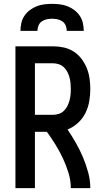

<svg xmlns="http://www.w3.org/2000/svg" viewBox="-20 -975 540 995"><path d="M60 0V-735H255Q283 -735 310.5 -729Q338 -723 361.5 -708Q385 -693 402 -670.5Q419 -648 429.5 -622.5Q440 -597 444 -569Q448 -541 448 -514Q448 -482 442.5 -450Q437 -418 422.5 -389Q408 -360 384 -338Q360 -316 330 -304Q353 -270 373.5 -234Q394 -198 410 -160Q426 -122 437 -81.5Q448 -41 448 0H347Q347 -40 335 -79Q323 -118 306 -154.5Q289 -191 267.5 -225.5Q246 -260 223 -292H161V0ZM161 -380H255Q270 -380 285 -385Q300 -390 311 -400.5Q322 -411 329 -425Q336 -439 340 -453.5Q344 -468 345.5 -483Q347 -498 347 -514Q347 -529 345.5 -544Q344 -559 340 -574Q336 -589 329 -602.5Q322 -616 311 -626.5Q300 -637 285 -642Q270 -647 255 -647H161ZM86 -815Q86 -835 90.5 -855.5Q95 -876 106.5 -893Q118 -910 134.5 -922.5Q151 -935 170 -942.5Q189 -950 209.5 -952.5Q230 -955 250 -955Q270 -955 290.5 -952.5Q311 -950 330 -942.5Q349 -935 365.5 -922.5Q382 -910 393.5 -893Q405 -876 409.5 -855.5Q414 -835 414 -815H326Q326 -829 320.5 -842.5Q315 -856 303.5 -864Q292 -872 278 -875Q264 -878 250 -878Q236 -878 222 -875Q208 -872 196.5 -864Q185 -856 179.5 -842.5Q174 -829 174 -815Z"/></svg>

Font: Zed Mono Semibold
Style: Regular
Weight: 600
Monospace: yes
Designer: Belleve Invis
Foundry: Belleve Invis
Version: Version 1.0.0; ttfautohint (v1.8.4)